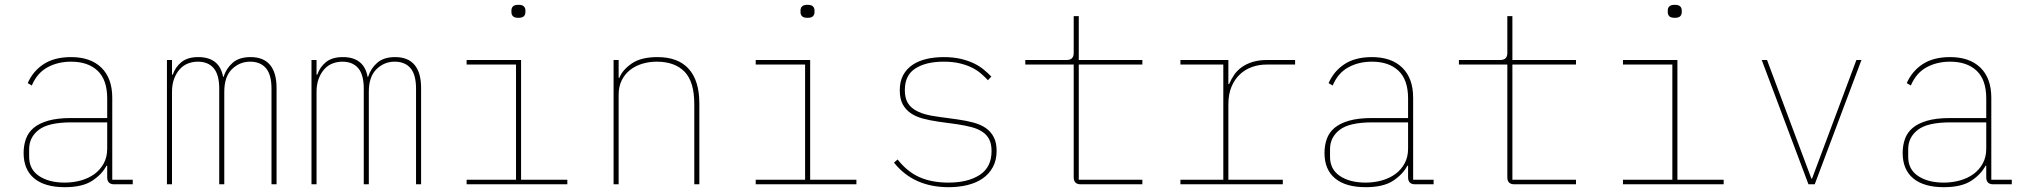

<svg xmlns="http://www.w3.org/2000/svg" viewBox="-20 -765 8440 797"><path d="M454 0Q425 0 425 -29V-77H422Q403 -41 362.5 -14.5Q322 12 249 12Q166 12 122 -24.5Q78 -61 78 -130Q78 -161 87.5 -188Q97 -215 119.5 -234Q142 -253 180 -264Q218 -275 275 -275H425V-356Q425 -434 385 -471.5Q345 -509 275 -509Q220 -509 177 -485.5Q134 -462 112 -410L95 -420Q117 -470 161.5 -499Q206 -528 275 -528Q356 -528 401 -484Q446 -440 446 -359V-19H531V0ZM249 -7Q284 -7 316 -16Q348 -25 372 -42.5Q396 -60 410.5 -86.5Q425 -113 425 -148V-257H276Q181 -257 141 -226Q101 -195 101 -146V-114Q101 -62 142 -34.5Q183 -7 249 -7Z M673 0V-516H694V-455H697Q708 -487 733.5 -507.5Q759 -528 803 -528Q891 -528 906 -446H908Q919 -481 946 -504.5Q973 -528 1020 -528Q1074 -528 1101 -495.5Q1128 -463 1128 -400V0H1107V-397Q1107 -455 1084 -482Q1061 -509 1018 -509Q975 -509 943 -478Q911 -447 911 -384V0H890V-397Q890 -455 867 -482Q844 -509 801 -509Q780 -509 760.5 -501.5Q741 -494 726.5 -478Q712 -462 703 -438.5Q694 -415 694 -384V0Z M1273 0V-516H1294V-455H1297Q1308 -487 1333.5 -507.5Q1359 -528 1403 -528Q1491 -528 1506 -446H1508Q1519 -481 1546 -504.5Q1573 -528 1620 -528Q1674 -528 1701 -495.5Q1728 -463 1728 -400V0H1707V-397Q1707 -455 1684 -482Q1661 -509 1618 -509Q1575 -509 1543 -478Q1511 -447 1511 -384V0H1490V-397Q1490 -455 1467 -482Q1444 -509 1401 -509Q1380 -509 1360.5 -501.5Q1341 -494 1326.5 -478Q1312 -462 1303 -438.5Q1294 -415 1294 -384V0Z M2132 -691Q2116 -691 2109.5 -697.5Q2103 -704 2103 -714V-722Q2103 -732 2109.5 -738.5Q2116 -745 2132 -745Q2148 -745 2154.5 -738.5Q2161 -732 2161 -722V-714Q2161 -704 2154.5 -697.5Q2148 -691 2132 -691ZM1917 -19H2122V-497H1917V-516H2143V-19H2335V0H1917Z M2527 0V-516H2548V-442H2551Q2564 -475 2602.5 -501.5Q2641 -528 2709 -528Q2795 -528 2839 -479Q2883 -430 2883 -336V0H2862V-333Q2862 -426 2821.5 -467.5Q2781 -509 2706 -509Q2675 -509 2646.5 -500.5Q2618 -492 2596 -475Q2574 -458 2561 -432Q2548 -406 2548 -372V0Z M3332 -691Q3316 -691 3309.5 -697.5Q3303 -704 3303 -714V-722Q3303 -732 3309.5 -738.5Q3316 -745 3332 -745Q3348 -745 3354.5 -738.5Q3361 -732 3361 -722V-714Q3361 -704 3354.5 -697.5Q3348 -691 3332 -691ZM3117 -19H3322V-497H3117V-516H3343V-19H3535V0H3117Z M3918 12Q3772 12 3691 -90L3706 -103Q3746 -52 3797 -29.5Q3848 -7 3917 -7Q3998 -7 4047 -39Q4096 -71 4096 -138Q4096 -167 4086.5 -186Q4077 -205 4058.5 -217.5Q4040 -230 4014 -237Q3988 -244 3955 -249L3875 -260Q3840 -265 3810.5 -273Q3781 -281 3760 -295.5Q3739 -310 3727 -332.5Q3715 -355 3715 -390Q3715 -428 3729.5 -454Q3744 -480 3769 -496.5Q3794 -513 3827 -520.5Q3860 -528 3898 -528Q3936 -528 3966.5 -521Q3997 -514 4020.5 -503Q4044 -492 4062.5 -477Q4081 -462 4095 -447L4081 -432Q4067 -447 4050.5 -461Q4034 -475 4012 -485.5Q3990 -496 3962 -502.5Q3934 -509 3897 -509Q3824 -509 3780 -481Q3736 -453 3736 -391Q3736 -362 3745.5 -343Q3755 -324 3773.5 -311.5Q3792 -299 3818 -291.5Q3844 -284 3877 -280L3957 -269Q3992 -264 4021.5 -256Q4051 -248 4072 -233.5Q4093 -219 4105 -196Q4117 -173 4117 -139Q4117 -100 4101.5 -71.5Q4086 -43 4059.5 -24.5Q4033 -6 3996.5 3Q3960 12 3918 12Z M4466 0Q4437 0 4437 -29V-497H4236V-516H4408Q4437 -516 4437 -545V-698H4458V-516H4722V-497H4458V-19H4722V0Z M4880 -19H5058V-497H4880V-516H5079V-416H5082Q5091 -437 5103.5 -455Q5116 -473 5135 -486.5Q5154 -500 5180 -508Q5206 -516 5241 -516H5356V-497H5237Q5206 -497 5177.5 -487Q5149 -477 5127 -456.5Q5105 -436 5092 -405Q5079 -374 5079 -331V-19H5305V0H4880Z M5854 0Q5825 0 5825 -29V-77H5822Q5803 -41 5762.5 -14.5Q5722 12 5649 12Q5566 12 5522 -24.5Q5478 -61 5478 -130Q5478 -161 5487.5 -188Q5497 -215 5519.5 -234Q5542 -253 5580 -264Q5618 -275 5675 -275H5825V-356Q5825 -434 5785 -471.5Q5745 -509 5675 -509Q5620 -509 5577 -485.5Q5534 -462 5512 -410L5495 -420Q5517 -470 5561.5 -499Q5606 -528 5675 -528Q5756 -528 5801 -484Q5846 -440 5846 -359V-19H5931V0ZM5649 -7Q5684 -7 5716 -16Q5748 -25 5772 -42.5Q5796 -60 5810.5 -86.5Q5825 -113 5825 -148V-257H5676Q5581 -257 5541 -226Q5501 -195 5501 -146V-114Q5501 -62 5542 -34.5Q5583 -7 5649 -7Z M6266 0Q6237 0 6237 -29V-497H6036V-516H6208Q6237 -516 6237 -545V-698H6258V-516H6522V-497H6258V-19H6522V0Z M6932 -691Q6916 -691 6909.5 -697.5Q6903 -704 6903 -714V-722Q6903 -732 6909.5 -738.5Q6916 -745 6932 -745Q6948 -745 6954.5 -738.5Q6961 -732 6961 -722V-714Q6961 -704 6954.5 -697.5Q6948 -691 6932 -691ZM6717 -19H6922V-497H6717V-516H6943V-19H7135V0H6717Z M7487 0 7293 -516H7315L7499 -24H7502L7686 -516H7707L7513 0Z M8254 0Q8225 0 8225 -29V-77H8222Q8203 -41 8162.5 -14.5Q8122 12 8049 12Q7966 12 7922 -24.5Q7878 -61 7878 -130Q7878 -161 7887.5 -188Q7897 -215 7919.5 -234Q7942 -253 7980 -264Q8018 -275 8075 -275H8225V-356Q8225 -434 8185 -471.5Q8145 -509 8075 -509Q8020 -509 7977 -485.5Q7934 -462 7912 -410L7895 -420Q7917 -470 7961.5 -499Q8006 -528 8075 -528Q8156 -528 8201 -484Q8246 -440 8246 -359V-19H8331V0ZM8049 -7Q8084 -7 8116 -16Q8148 -25 8172 -42.5Q8196 -60 8210.5 -86.5Q8225 -113 8225 -148V-257H8076Q7981 -257 7941 -226Q7901 -195 7901 -146V-114Q7901 -62 7942 -34.5Q7983 -7 8049 -7Z"/></svg>

Font: IBM Plex Mono Thin
Style: Regular
Weight: 100
Monospace: yes
Designer: Mike Abbink, Paul van der Laan, Pieter van Rosmalen
Foundry: Bold Monday
Version: Version 2.3